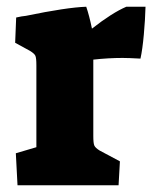

<svg xmlns="http://www.w3.org/2000/svg" viewBox="-20 -550 466 570"><path d="M27 -95 88 -113V-356Q88 -378 85 -384.5Q82 -391 69 -399L25 -423L28 -498Q45 -502 57 -503Q178 -528 236 -530Q245 -504 253 -465Q313 -512 355 -530H412Q411 -492 407 -447.5Q403 -403 397 -376Q361 -378 344 -378Q302 -378 257 -373V-146Q257 -125 260 -118Q263 -111 276 -103L336 -71L332 0H32Z"/></svg>

Font: Suez One
Style: Regular
Weight: 400
Designer: Michal Sahar
Foundry: Hagilda
Version: Version 1.001